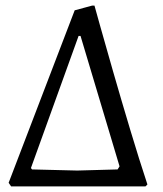

<svg xmlns="http://www.w3.org/2000/svg" viewBox="-20 -669 584 689"><path d="M20 0H502L509 -7C434 -232 319 -649 319 -649H311L248 -632L11 -13ZM257 -57 95 -61 91 -66 262 -540H269L409 -72L402 -61Z"/></svg>

Font: Alegreya SC
Style: Regular
Weight: 400
Designer: Juan Pablo del Peral
Foundry: Huerta Tipografica
Version: Version 2.007;PS 002.007;hotconv 1.0.88;makeotf.lib2.5.64775